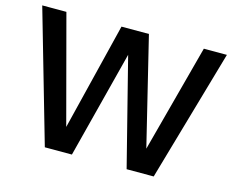

<svg xmlns="http://www.w3.org/2000/svg" viewBox="-98 -839 1194 981"><g transform="rotate(15 499.5 -348.5)"><path d="M354.7 0 500.3 -566.6 644.1 0H787.3L987.8 -696.9H865.8L714.1 -127.4L575.3 -696.9H430.2L290.1 -128.8L138.8 -696.9H11L211.4 0Z"/></g></svg>

Font: Diatome Semibold
Style: Regular
Weight: 600
Designer: 15.100.17
Foundry: 15.100.17
Version: Version 1.005;Fontself Maker 3.5.8